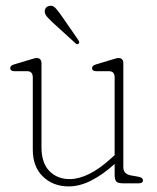

<svg xmlns="http://www.w3.org/2000/svg" viewBox="-20 -654 560 685"><path d="M97 -120V-377.5Q97 -400 77 -400H32Q16.5 -400 16.5 -411Q16.5 -420.5 31.5 -424.5L83 -440Q92 -442.5 99 -444.8Q106 -447 110.5 -447Q128 -447 128 -428V-128.5Q128 -73 156 -44Q184 -15 229 -15Q260.5 -15 298 -33.2Q335.5 -51.5 378.5 -91L389 -100.5V-377.5Q389 -400 369 -400H324Q308.5 -400 308.5 -411Q308.5 -420.5 323.5 -424.5L375 -440Q384 -442.5 391 -444.8Q398 -447 402.5 -447Q420 -447 420 -428V-57Q420 -33 448 -28L473.5 -23.5Q490 -20.5 490 -10.5Q490 0 474.5 0H419Q401 0 395 -6.2Q389 -12.5 389 -32.5V-69Q347.5 -31.5 306.2 -10.2Q265 11 225 11Q169.5 11 133.2 -24Q97 -59 97 -120ZM197.5 -600.5 259.5 -511Q261.5 -508 262.5 -504.5Q263.5 -501 260.5 -498.5Q255.5 -494 250 -499L166 -575.5Q156.5 -584.5 149 -592.8Q141.5 -601 140 -609.5Q138.5 -618 143 -624.8Q147.5 -631.5 156.5 -633Q168 -635.5 176.8 -626.5Q185.5 -617.5 197.5 -600.5Z"/></svg>

Font: Fraunces 72pt SuperSoft Thin
Style: Regular
Weight: 100
Version: Version 1.000;[b76b70a41]